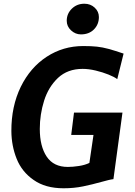

<svg xmlns="http://www.w3.org/2000/svg" viewBox="-20 -1002 724 1030"><path d="M321 8Q223.5 8 160.5 -36.5Q97.5 -80 69.5 -149.8Q41.5 -219.5 41 -299Q40.5 -431.5 91.5 -536.5Q142.5 -640 230.5 -697.5Q318.5 -755 426.5 -755Q469.5 -755 499.8 -751.8Q530 -748.5 562 -739.8Q594 -731 643 -714.5L609 -577.5Q594 -589 562.5 -601.8Q531 -614.5 493.5 -623.5Q456 -632.5 423 -632.5Q343 -632.5 291 -584Q239.5 -535 216.5 -461.5Q193.5 -388 193.5 -310.5Q193.5 -217 230.5 -161.8Q267.5 -106.5 344 -106.5Q370.5 -106.5 403.2 -111.5Q436 -116.5 459.5 -128L481.5 -278H362L377 -398H637L588.5 -41Q576 -39.5 561.8 -36Q547.5 -32.5 527.5 -27Q474 -12 425.2 -2Q376.5 8 321 8ZM414 -817.5Q384.5 -817.5 361.2 -839Q338 -860.5 338 -890.5Q338 -928.5 365.2 -955.2Q392.5 -982 432.5 -982Q465.5 -982 488 -961Q510.5 -940 510.5 -910.5Q510.5 -871 484 -844.2Q457.5 -817.5 414 -817.5Z"/></svg>

Font: Merriweather Sans Italic
Style: Bold
Weight: 700
Italic angle: -7.5°
Designer: Eben Sorkin
Foundry: Eben Sorkin
Version: Version 1.008; ttfautohint (v1.7.19-72a1) -l 8 -r 50 -G 200 